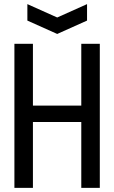

<svg xmlns="http://www.w3.org/2000/svg" viewBox="-20 -913 555 933"><path d="M50 0V-700H140V-400H375V-700H465V0H375V-320H140V0ZM403 -893V-813L258 -748L113 -813V-893L258 -828Z"/></svg>

Font: Tektur SemiCondensed
Style: Regular
Weight: 400
Width: 4
Designer: Adam Jagosz
Foundry: Adam Jagosz
Version: Version 1.005;gftools[0.9.30]